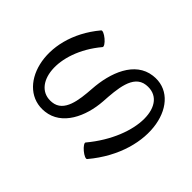

<svg xmlns="http://www.w3.org/2000/svg" viewBox="-160 -757 976 976"><g transform="rotate(-45 327.5 -269.5)"><path d="M69 -74C323 140 630 58 605 -137C591 -252 463 -301 338 -309C252 -315 155 -326 147 -404C132 -540 346 -573 527 -421C533 -416 550 -427 565 -445C580 -463 588 -481 582 -486C352 -679 66 -585 88 -396C100 -287 217 -232 334 -224C428 -218 537 -211 547 -129C565 22 328 32 123 -139C118 -144 101 -133 86 -115C71 -97 63 -79 69 -74Z"/></g></svg>

Font: Nupuram Expanded Light
Style: Regular
Weight: 300
Width: 7
Designer: Santhosh Thottingal (santhosh.thottingal@gmail.com)
Foundry: SMC
Version: Version 1.000